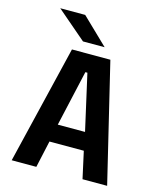

<svg xmlns="http://www.w3.org/2000/svg" viewBox="-131 -1003 912 1096"><g transform="rotate(15 325.0 -455.0)"><path d="M608 0H462.5L427.5 -159H224.5L189.5 0H44L212.5 -700H439.5ZM320 -594.5 245.5 -264.5H406.5L332 -594.5ZM261.5 -760.5 87 -910H234.5L389.5 -760.5Z"/></g></svg>

Font: Trispace Thin SemiBold
Style: Regular
Weight: 600
Version: Version 1.210